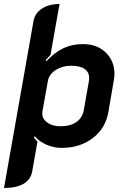

<svg xmlns="http://www.w3.org/2000/svg" viewBox="-43 -729 603 958"><path d="M124 -623Q131 -663 166 -686Q201 -709 254 -709L209 -455Q192 -438 185 -428L189 -424Q230 -468 273.5 -488.5Q317 -509 371 -509Q441 -509 484.5 -467Q528 -425 528 -361Q528 -346 525 -329L498 -171Q484 -89 420 -40Q356 9 264 9Q226 9 189 -7Q152 -23 131 -49L126 -44Q134 -31 144 -23L118 125Q111 166 75.5 187.5Q40 209 -23 209ZM375 -179 400 -321Q402 -333 402 -339Q402 -369 379 -385Q356 -401 312 -401Q268 -401 235 -379.5Q202 -358 196 -326L169 -174Q168 -170 168 -163Q168 -135 193.5 -117Q219 -99 259 -99Q308 -99 338 -120Q368 -141 375 -179Z"/></svg>

Font: K2D
Style: Bold Italic
Weight: 700
Italic angle: -10°
Designer: Katatrad Aksorn Co.,Ltd.
Foundry: Cadson Demak Co.,Ltd.
Version: Version 1.000; ttfautohint (v1.6)